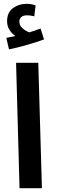

<svg xmlns="http://www.w3.org/2000/svg" viewBox="-20 -983 297 1003"><path d="M27 -725 13 -785Q42 -791 60 -795Q42 -807 29.5 -827Q17 -847 17 -872Q17 -918 47.5 -940.5Q78 -963 118 -963Q144 -963 166 -955L159 -898Q149 -900 140 -901.5Q131 -903 120 -903Q102 -903 91.5 -894Q81 -885 81 -871Q81 -849 98.5 -834.5Q116 -820 133 -814Q166 -824 192 -834L210 -777Q174 -764 123 -749Q72 -734 27 -725ZM82 0 64 -655H180L199 0Z"/></svg>

Font: Noto Sans Arabic UI SmCn SmBd
Style: Regular
Weight: 600
Width: 4
Designer: Monotype Design Team, Nadine Chahine and Nizar Qandah
Foundry: Monotype Imaging Inc.
Version: Version 2.010; ttfautohint (v1.8.4.7-5d5b)